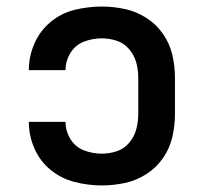

<svg xmlns="http://www.w3.org/2000/svg" viewBox="-20 -558 616 586"><path d="M291 8Q326 8 361 0.5Q396 -7 426.5 -26.5Q457 -46 477.5 -75.5Q498 -105 506 -140Q514 -175 514 -210V-320Q514 -356 506 -390.5Q498 -425 477.5 -454.5Q457 -484 426.5 -503.5Q396 -523 361 -530.5Q326 -538 291 -538Q249 -538 208 -528Q167 -518 134.5 -491Q102 -464 85 -425Q68 -386 68 -344H180Q180 -372 195 -396.5Q210 -421 236.5 -431Q263 -441 291 -441Q314 -441 336.5 -433.5Q359 -426 374.5 -407.5Q390 -389 396 -366.5Q402 -344 402 -320V-210Q402 -187 396 -164Q390 -141 374.5 -122.5Q359 -104 336.5 -96.5Q314 -89 291 -89Q263 -89 236.5 -99Q210 -109 195 -133.5Q180 -158 180 -186H68Q68 -144 85 -105Q102 -66 134.5 -39.5Q167 -13 208 -2.5Q249 8 291 8Z"/></svg>

Font: Iosevka Sparkle Semibold
Style: Regular
Weight: 600
Designer: Belleve Invis
Foundry: Belleve Invis
Version: Version 4.5.0; ttfautohint (v1.8.3)